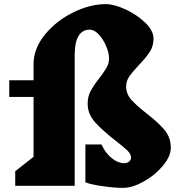

<svg xmlns="http://www.w3.org/2000/svg" viewBox="-20 -903 879 933"><path d="M692 -352Q749 -308 779.5 -271.5Q810 -235 810 -184Q810 -144 772 -98Q734 -52 678.5 -21Q623 10 578 10Q535 10 477 1.5Q419 -7 395 -17V-201H473Q493 -158 523.5 -134Q554 -110 583 -110Q598 -110 607.5 -118Q617 -126 617 -138Q617 -154 598.5 -172Q580 -190 542 -219Q478 -269 442 -309Q406 -349 406 -399Q406 -434 420.5 -461Q435 -488 464 -525Q487 -555 498.5 -575.5Q510 -596 510 -619Q510 -645 496 -678.5Q482 -712 460 -735.5Q438 -759 416 -759Q380 -759 361.5 -728Q343 -697 343 -638V0H54V-71L143 -141V-432H25V-513H143V-590Q143 -667 198 -734.5Q253 -802 335.5 -842.5Q418 -883 494 -883Q534 -883 589.5 -857.5Q645 -832 685.5 -793Q726 -754 726 -715Q726 -679 707.5 -650.5Q689 -622 654 -586Q623 -553 608 -531Q593 -509 593 -483Q593 -447 617 -419.5Q641 -392 692 -352Z"/></svg>

Font: Inknut Antiqua Black
Style: Regular
Weight: 900
Designer: Claus Eggers Sørensen
Foundry: Claus Eggers Sørensen
Version: Version 1.003; ttfautohint (v1.8.2) -l 8 -r 50 -G 200 -x 14 